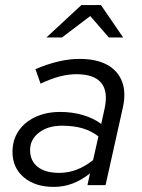

<svg xmlns="http://www.w3.org/2000/svg" viewBox="-20 -726 556 753"><path d="M191 7Q118 7 73.5 -30.5Q29 -68 29 -130Q29 -177 52.5 -212Q76 -247 118.5 -267Q161 -287 216 -287Q263 -287 304.5 -275Q346 -263 377 -240L390 -299Q405 -367 377 -401Q349 -435 279 -435Q249 -435 215.5 -426.5Q182 -418 139 -398L119 -455Q167 -475 209.5 -485Q252 -495 292 -495Q358 -495 400 -472Q442 -449 458.5 -406.5Q475 -364 462 -305L394 0H323L333 -46Q299 -19 264 -6Q229 7 191 7ZM212 -48Q248 -48 280.5 -60.5Q313 -73 345 -98L366 -191Q338 -213 303 -223Q268 -233 223 -233Q168 -233 133 -206Q98 -179 98 -138Q98 -95 128 -71.5Q158 -48 212 -48ZM162 -579 299 -706H376L463 -579H407L334 -663L223 -579Z"/></svg>

Font: Red Hat Text VF
Style: Italic
Weight: 300
Italic angle: -12°
Designer: Pentagram, MCKL
Foundry: Pentagram, MCKL
Version: Version 1.023